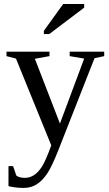

<svg xmlns="http://www.w3.org/2000/svg" viewBox="-20 -715 540 951"><path d="M97.2 215.8Q59.1 215.8 22 207V107.9H44.9L61 154.8Q76.2 166 103 166Q128.4 166 149.9 151.4Q171.4 136.7 189.2 107.9Q207 79.1 233.9 4.9L59.1 -424.8L12.2 -437V-459H225.1V-437L152.8 -423.8L276.9 -103L397 -424.8L325.2 -437V-459H496.1V-437L448.2 -426.8L269 28.8Q237.3 109.4 213.9 144.5Q190.4 179.7 162.1 197.8Q133.8 215.8 97.2 215.8ZM197.3 -546.4V-562.5L293 -695.3H397V-677.2L224.1 -546.4Z"/></svg>

Font: Times New Roman
Style: Regular
Weight: 400
Designer: Steve Matteson
Foundry: Ascender Corporation
Version: Version 2.00.3